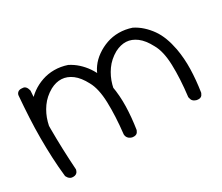

<svg xmlns="http://www.w3.org/2000/svg" viewBox="-92 -714 1074 930"><g transform="rotate(-30 445.5 -249.0)"><path d="M434 -24Q424 -27 418 -32Q412 -37 409.5 -42.5Q407 -48 406.5 -52.5Q406 -57 406 -57Q417 -155 414.5 -232Q412 -309 388 -352Q365 -396 337 -417Q309 -438 278.5 -439.5Q248 -441 216 -424Q177 -402 153 -368Q129 -334 118 -294Q107 -254 107 -213Q108 -176 108.5 -144Q109 -112 110 -86.5Q111 -61 113 -47Q113 -47 113 -44.5Q113 -42 112 -38.5Q111 -35 107.5 -31.5Q104 -28 96 -27Q88 -26 82 -29.5Q76 -33 72.5 -36.5Q69 -40 69 -40Q57 -61 57 -79.5Q57 -98 59 -119.5Q61 -141 55 -171Q54 -206 55.5 -239Q57 -272 61 -303Q65 -334 74 -361Q83 -388 99 -410Q118 -435 144.5 -454Q171 -473 203 -484Q235 -495 270 -495Q305 -495 341 -483Q367 -470 388.5 -450.5Q410 -431 426.5 -407Q443 -383 455 -352.5Q467 -322 474 -285Q484 -229 482.5 -169.5Q481 -110 471 -45Q471 -45 469.5 -41Q468 -37 464.5 -32Q461 -27 453.5 -24.5Q446 -22 434 -24ZM91 -1Q82 -1 76 -4.5Q70 -8 66 -13Q62 -18 60.5 -21.5Q59 -25 59 -25Q53 -79 50.5 -133Q48 -187 48 -242.5Q48 -298 51 -355.5Q54 -413 59 -474Q59 -474 59.5 -477.5Q60 -481 63 -486Q66 -491 72.5 -494.5Q79 -498 90 -497Q101 -497 107 -492.5Q113 -488 116 -481.5Q119 -475 120 -470.5Q121 -466 121 -466Q117 -415 115 -363Q113 -311 113 -256.5Q113 -202 115 -144.5Q117 -87 121 -26Q121 -26 120 -22Q119 -18 116.5 -13.5Q114 -9 108 -5Q102 -1 91 -1ZM796 -24Q785 -27 779 -32Q773 -37 771 -42.5Q769 -48 768 -52.5Q767 -57 767 -57Q779 -155 776.5 -232Q774 -309 749 -352Q726 -396 698 -417Q670 -438 640 -439.5Q610 -441 577 -424Q538 -402 514 -368Q490 -334 479 -294Q468 -254 468 -213Q470 -176 469 -150.5Q468 -125 466 -106Q464 -87 463 -69Q463 -69 463 -64.5Q463 -60 462 -55Q461 -50 458.5 -45Q456 -40 450 -40Q441 -39 436 -41.5Q431 -44 429.5 -47.5Q428 -51 428 -51Q425 -64 424 -83Q423 -102 423 -125Q423 -148 423 -172Q423 -206 422.5 -239.5Q422 -273 425 -303.5Q428 -334 436.5 -361Q445 -388 461 -410Q479 -435 506 -454Q533 -473 564.5 -484Q596 -495 631 -495Q666 -495 702 -483Q728 -470 749.5 -450.5Q771 -431 788 -407Q805 -383 816.5 -352.5Q828 -322 835 -285Q845 -229 843.5 -169.5Q842 -110 832 -45Q832 -45 830.5 -41Q829 -37 825.5 -32Q822 -27 815 -24.5Q808 -22 796 -24Z"/></g></svg>

Font: Sour Gummy Black ExtraLight
Style: Regular
Weight: 250
Version: Version 1.000